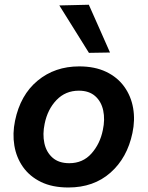

<svg xmlns="http://www.w3.org/2000/svg" viewBox="-20 -798 638 830"><path d="M275.5 12.5Q206 12.5 157 -11.5Q108 -35.5 79.2 -76.5Q50.5 -117.5 42 -169Q33.5 -220.5 45 -276Q68 -387.5 142.5 -449.2Q217 -511 322.5 -511Q390 -511 439 -487.5Q488 -464 517.2 -423.2Q546.5 -382.5 555.5 -330.8Q564.5 -279 552.5 -223Q530 -115.5 457.5 -51.5Q385 12.5 275.5 12.5ZM279.5 -92.5Q338 -92.5 375.2 -134.2Q412.5 -176 424.5 -235.5Q434.5 -281.5 426.2 -320.2Q418 -359 391.5 -382.5Q365 -406 321 -406Q263 -406 224.2 -365.5Q185.5 -325 173 -263Q163.5 -218 171.8 -179.2Q180 -140.5 207 -116.5Q234 -92.5 279.5 -92.5ZM364.5 -569.5Q334 -619 301.5 -670.5Q269 -722 236.5 -774.5L364 -777.5Q387 -726 409.8 -674.5Q432.5 -623 455.5 -571Z"/></svg>

Font: Commissioner SemiBold
Style: Italic
Weight: 600
Italic angle: -12°
Designer: Kostas Bartsokas
Foundry: Kostas Bartsokas
Version: Version 1.000; ttfautohint (v1.8.3)